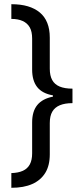

<svg xmlns="http://www.w3.org/2000/svg" viewBox="-20 -735 396 914"><path d="M34 89Q67 88 89 78Q111 68 122 47.5Q133 27 133 -5V-152Q133 -205 157.5 -235Q182 -265 232 -275V-281Q181 -290 157 -320.5Q133 -351 133 -404V-551Q133 -585 121.5 -605Q110 -625 88 -635Q66 -645 34 -645V-715Q79 -715 112.5 -705Q146 -695 169.5 -675.5Q193 -656 205 -626Q217 -596 217 -556V-408Q217 -375 228.5 -354Q240 -333 264 -323Q288 -313 325 -313V-244Q289 -244 265 -234Q241 -224 229 -203.5Q217 -183 217 -149V0Q217 53 195.5 88Q174 123 133.5 141Q93 159 34 159Z"/></svg>

Font: Noto Sans Display SemiCondensed
Style: Regular
Weight: 400
Width: 4
Version: Version 2.003